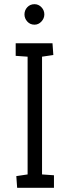

<svg xmlns="http://www.w3.org/2000/svg" viewBox="-20 -898 333 918"><path d="M62 0 58 -56 112 -64V-627L55 -631V-691H231L235 -635L181 -627V-64L238 -60V0ZM145 -780Q124 -780 110.5 -795Q97 -810 97 -829Q97 -849 110.5 -863.5Q124 -878 145 -878Q164 -878 178 -863.5Q192 -849 192 -829Q192 -810 178 -795Q164 -780 145 -780Z"/></svg>

Font: Kreon Light
Style: Regular
Weight: 300
Designer: Julia Petretta
Foundry: Julia Petretta and Eli Heuer
Version: Version 2.002